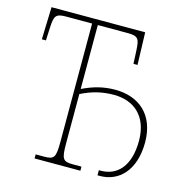

<svg xmlns="http://www.w3.org/2000/svg" viewBox="-106 -813 878 911"><g transform="rotate(15 333.5 -357.0)"><path d="M144 0H369V-20H327C277 -20 270 -31 270 -108V-350C322 -376 371 -389 430 -389C528 -389 600 -331 601 -210C601 -84 543 -25 462 -25H453V0H465C556 0 631 -69 631 -210C630 -348 544 -414 430 -414C373 -414 324 -401 270 -375V-689H418C470 -689 475 -675 478 -620L481 -555H501L496 -714H36L31 -555H51L54 -620C57 -675 62 -689 114 -689H242V-108C242 -31 235 -20 186 -20H144Z"/></g></svg>

Font: Noto Serif SemiCondensed Thin
Style: Regular
Weight: 100
Width: 4
Designer: Monotype Design Team
Foundry: Monotype Imaging Inc.
Version: Version 2.015